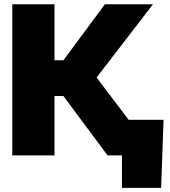

<svg xmlns="http://www.w3.org/2000/svg" viewBox="-20 -748 818 924"><path d="M39.1 0V-727.5H242.2V-458H285.2L484.9 -727.5H716.3L444.8 -375L729 0H497.6L285.2 -286.1H242.2V0ZM566.9 156.2V0H520V-171.4H767.1L755.4 156.2Z"/></svg>

Font: Inter Display Black
Style: Regular
Weight: 900
Designer: Rasmus Andersson
Foundry: rsms
Version: Version 4.000;git-a52131595